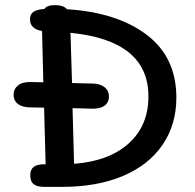

<svg xmlns="http://www.w3.org/2000/svg" viewBox="-20 -735 759 749"><path d="M668 -354Q668 -249 614 -170Q560 -91 459.5 -48.5Q359 -6 222 -6H153Q125 -6 111.5 -16.5Q98 -27 98 -52Q98 -94 150 -94H158L152 -315L99 -316Q68 -316 50.5 -329Q33 -342 33 -365Q33 -388 50.5 -402Q68 -416 101 -415L149 -414L144 -614Q97 -622 97 -660Q97 -679 110 -688.5Q123 -698 153 -700Q163 -715 195 -715Q228 -715 241 -699Q436 -687 552 -599.5Q668 -512 668 -354ZM559 -359Q559 -577 255 -607L261 -411L344 -409Q372 -408 388.5 -394.5Q405 -381 405 -358Q405 -336 389 -323.5Q373 -311 344 -311L263 -313L269 -96Q404 -106 481.5 -175Q559 -244 559 -359Z"/></svg>

Font: Mali Medium
Style: Regular
Weight: 500
Version: Version 1.000; ttfautohint (v1.6)